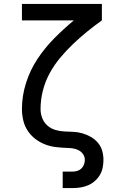

<svg xmlns="http://www.w3.org/2000/svg" viewBox="-20 -755 640 980"><path d="M300 205V121H349Q362 121 374 117.5Q386 114 395 105.5Q404 97 408.5 85Q413 73 413 61Q413 45 404 32Q395 19 381.5 12Q368 5 352.5 2.5Q337 0 321 0Q292 -1 263.5 -4.5Q235 -8 208.5 -18.5Q182 -29 159 -47Q136 -65 120.5 -89Q105 -113 98.5 -141.5Q92 -170 92 -198Q92 -266 113 -332Q134 -398 171.5 -454.5Q209 -511 257 -559.5Q305 -608 357 -651H92V-735H500V-651Q461 -623 424 -593Q387 -563 352.5 -530Q318 -497 287.5 -460.5Q257 -424 234 -382Q211 -340 199 -293Q187 -246 187 -198Q187 -175 195.5 -152.5Q204 -130 221.5 -114.5Q239 -99 262 -92Q285 -85 308.5 -84Q332 -83 355 -82Q378 -81 400.5 -74.5Q423 -68 444 -56Q465 -44 480 -26Q495 -8 501.5 14.5Q508 37 508 61Q508 81 504 101Q500 121 489.5 138.5Q479 156 463.5 169.5Q448 183 429 191Q410 199 390 202Q370 205 349 205Z"/></svg>

Font: Iosevka Slab Medium Extended
Style: Regular
Weight: 500
Width: 7
Monospace: yes
Designer: Belleve Invis
Foundry: Belleve Invis
Version: Version 11.1.1; ttfautohint (v1.8.3)